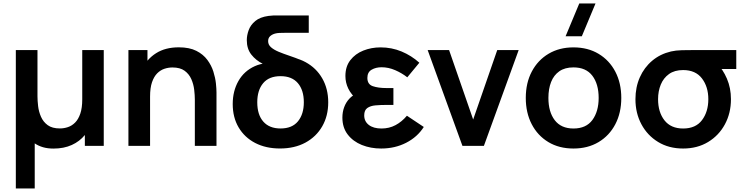

<svg xmlns="http://www.w3.org/2000/svg" viewBox="-20 -822 4198 1082"><path d="M69.2 240V-540H191.2V-279.8Q191.2 -254.8 194.8 -223.8Q198.4 -192.8 211 -164Q223.6 -135.2 248.8 -116.7Q274.1 -98.2 317.3 -98.2Q340.2 -98.2 362.6 -105.6Q385.1 -113.1 403.2 -131.2Q421.4 -149.3 432.5 -181.5Q443.5 -213.6 443.5 -262.5V-540H564.7V0H458.2V-61.2Q429 -25.1 384.4 -4.9Q339.8 15.3 281.5 15.3Q248.9 15.3 222.5 7.7Q196.2 0 175.7 -14V240Z M1078 0V-260.2Q1078 -285.2 1074.4 -316.2Q1070.8 -347.2 1058.2 -376Q1045.6 -404.8 1020.3 -423.3Q995.1 -441.8 951.8 -441.8Q929 -441.8 906.5 -434.4Q884.1 -426.9 865.9 -408.8Q847.8 -390.7 836.7 -358.8Q825.7 -326.8 825.7 -277.5L754.2 -308.2Q754.2 -376.9 780.9 -433Q807.7 -489.2 859.6 -522.2Q911.5 -555.3 987.7 -555.3Q1047.4 -555.3 1086.5 -535.5Q1125.5 -515.7 1148.5 -484.5Q1171.5 -453.4 1182.5 -418.4Q1193.5 -383.3 1196.8 -352Q1200 -320.8 1200 -301.5V0ZM703.7 0V-540H811V-372.5H825.7V0Z M1557.7 14.8Q1478.1 14.8 1418.1 -16.3Q1358.1 -47.5 1324.8 -103.9Q1291.5 -160.2 1291.5 -235.8Q1291.5 -308.8 1323.5 -365.3Q1355.5 -421.8 1415.8 -449.1Q1476 -476.4 1560.2 -461.2V-504.8Q1641.5 -504.8 1702.1 -471.7Q1762.8 -438.6 1796.2 -380Q1829.7 -321.5 1829.7 -245.5Q1829.7 -168.9 1796 -110.2Q1762.2 -51.4 1701.2 -18.3Q1640.1 14.8 1557.7 14.8ZM1561 -98Q1626.2 -98 1659.2 -138.4Q1692.2 -178.8 1692.2 -245.8Q1692.2 -314.1 1658.6 -353.5Q1625 -392.8 1561 -392.8Q1496 -392.8 1462.9 -353.1Q1429.8 -313.4 1429.8 -245.5Q1429.8 -175.5 1463.8 -136.8Q1497.8 -98 1561 -98ZM1634.5 -403.8Q1594.4 -414.8 1548.8 -427.9Q1503.2 -441.1 1462.5 -461.4Q1421.9 -481.8 1396.4 -514.3Q1370.8 -546.8 1370.8 -596Q1370.8 -623 1381.4 -652.1Q1391.9 -681.2 1418.5 -703.5Q1445.2 -725.8 1493 -732.3Q1506 -734.3 1519.5 -734.7Q1533.1 -735 1556.7 -735H1720V-637H1584Q1567.6 -637 1554.5 -636.4Q1541.3 -635.8 1530 -632.8Q1513.2 -628.1 1502.1 -617.9Q1491 -607.7 1491 -590.2Q1491 -569.9 1507.2 -555.7Q1523.4 -541.5 1550.4 -530.2Q1577.4 -519 1610.9 -507.8Q1644.3 -496.6 1678.3 -482.7Z M2128 15Q2068.8 15 2019.1 -5Q1969.4 -25.1 1939.5 -64Q1909.5 -103 1909.5 -159.3Q1909.5 -190.8 1919.6 -218.1Q1929.7 -245.5 1949 -266.1Q1968.4 -286.7 1996 -298L1994.2 -258.8Q1959 -289.1 1942.8 -322.6Q1926.5 -356.1 1926.5 -393.8Q1926.5 -447 1954.2 -482.9Q1982 -518.8 2027.2 -536.9Q2072.5 -555 2124.5 -555Q2187.2 -555 2243.1 -531.8Q2299 -508.5 2343.2 -468.5L2275.2 -386.3Q2245.4 -409.8 2207.4 -426.4Q2169.3 -443 2130.3 -443Q2098.2 -443 2074.3 -429.2Q2050.3 -415.4 2050.3 -382.8Q2050.3 -346.8 2081 -336.3Q2111.7 -325.8 2157.2 -325.8H2197V-230.7H2157Q2124.5 -230.7 2096 -228.2Q2067.5 -225.7 2050 -213.3Q2032.5 -200.9 2032.5 -171.7Q2032.5 -137.9 2058.5 -117.9Q2084.6 -97.8 2129.8 -97.8Q2173.3 -97.8 2208.9 -116.8Q2244.4 -135.7 2273.2 -169.8L2368.2 -106.5Q2332.2 -49.8 2268.8 -17.4Q2205.5 15 2128 15Z M2586 0 2390 -540H2510.7L2646.5 -148.5L2782.2 -540H2903L2707 0Z M3258.8 -617.5H3167.3L3244.5 -802.5H3336ZM3211.7 15Q3130.4 15 3070 -21.5Q3009.6 -58 2976.3 -122.3Q2943 -186.6 2943 -270.2Q2943 -354.8 2977 -419Q3011 -483.2 3071.5 -519.1Q3131.9 -555 3211.7 -555Q3293 -555 3353.6 -518.5Q3414.2 -482.1 3447.7 -417.9Q3481.2 -353.7 3481.2 -270.2Q3481.2 -185.9 3447.5 -121.7Q3413.8 -57.4 3353.1 -21.2Q3292.4 15 3211.7 15ZM3211.7 -97.8Q3283.2 -97.8 3318.5 -146Q3353.7 -194.2 3353.7 -270.2Q3353.7 -348.6 3318 -395.4Q3282.3 -442.2 3211.7 -442.2Q3163.2 -442.2 3132 -420.3Q3100.8 -398.5 3085.6 -359.8Q3070.5 -321.2 3070.5 -270.2Q3070.5 -191.4 3106.3 -144.6Q3142.2 -97.8 3211.7 -97.8Z M3829.7 15Q3749.1 15 3688.6 -22Q3628.1 -58.9 3594.5 -121.9Q3561 -184.8 3561 -263Q3561 -330.5 3585.6 -386.1Q3610.2 -441.7 3655.2 -479.6Q3700.2 -517.6 3761.3 -532Q3787.7 -538.2 3822.6 -539.1Q3857.5 -540 3903 -540H4129.2V-433H3991.2L4019 -465.3Q4053.8 -431.6 4076.5 -378.7Q4099.2 -325.8 4099.2 -263Q4099.2 -184.4 4065.2 -121.5Q4031.2 -58.5 3970.5 -21.8Q3909.8 15 3829.7 15ZM3829.7 -97.8Q3900.8 -97.8 3936.2 -145.2Q3971.7 -192.5 3971.7 -263Q3971.7 -332.9 3935.8 -380Q3899.9 -427.1 3829.7 -427.2Q3781.4 -427.2 3750.2 -404.8Q3718.9 -382.4 3703.7 -345.2Q3688.5 -308 3688.5 -263Q3688.5 -189.8 3724.6 -143.8Q3760.8 -97.8 3829.7 -97.8Z"/></svg>

Font: Manrope ExtraLight
Style: Regular
Weight: 200
Designer: Mikhail Sharanda
Foundry: Mikhail Sharanda
Version: Version 4.505